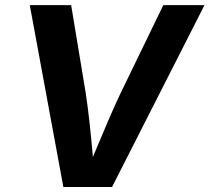

<svg xmlns="http://www.w3.org/2000/svg" viewBox="-20 -748 838 768"><path d="M233.4 0 99.1 -727.5H264.6L322.8 -376.5Q331.5 -318.8 338.4 -255.9Q345.2 -192.9 351.6 -120.1Q381.8 -192.9 409.2 -256.8Q436.5 -320.8 462.9 -376.5L633.3 -727.5H797.9L428.2 0Z"/></svg>

Font: Inter
Style: Bold Italic
Weight: 700
Italic angle: -9.39999°
Designer: Rasmus Andersson
Foundry: rsms
Version: Version 4.001;git-9221beed3